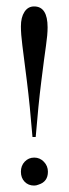

<svg xmlns="http://www.w3.org/2000/svg" viewBox="-20 -577 213 597"><path d="M91 -151H81Q73 -250 63.5 -325.5Q54 -401 49.5 -436Q45 -471 45 -495Q45 -523 56 -540Q67 -557 86 -557Q128 -557 128 -492Q128 -469 123 -435Q118 -401 108.5 -325Q99 -249 91 -151ZM129 -43Q129 -12 100 -3Q93 0 86 0Q68 0 56.5 -12Q45 -24 45 -43Q45 -62 57 -74.5Q69 -87 86.5 -87Q104 -87 116.5 -74Q129 -61 129 -43Z"/></svg>

Font: Pomorsky Unicode
Style: Medium
Weight: 500
Version: 1.1